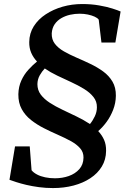

<svg xmlns="http://www.w3.org/2000/svg" viewBox="-20 -839 638 952"><path d="M506 -90.5Q505.5 -47.5 485 -13.5Q464.5 20.5 428.2 44.5Q392 68.5 344.5 81Q297 93.5 243 93.5Q207 93.5 173.2 89Q139.5 84.5 111 77.8Q82.5 71 60.8 64Q39 57 27 52.5L54.5 -113H127.5L136.5 5Q146 17 163.5 26.2Q181 35.5 204 40.2Q227 45 252.5 45Q289 45 321 33.8Q353 22.5 373.2 -0.2Q393.5 -23 394 -57.5Q394.5 -84.5 377 -104.2Q359.5 -124 330.5 -139.8Q301.5 -155.5 266.8 -170.8Q232 -186 197.5 -203.5Q163 -221 134 -243.8Q105 -266.5 87.8 -297.8Q70.5 -329 71 -372Q72 -409.5 85.8 -439.8Q99.5 -470 120.8 -493.2Q142 -516.5 163.5 -534Q145 -553.5 134.8 -577.2Q124.5 -601 125 -630.5Q125.5 -674 147.5 -708.8Q169.5 -743.5 206.8 -768Q244 -792.5 290.5 -805.8Q337 -819 387.5 -819Q433 -819 471.2 -812.2Q509.5 -805.5 537 -796.8Q564.5 -788 578 -782L552 -628H483L469.5 -741.5Q463.5 -750 449 -756.5Q434.5 -763 415.5 -767Q396.5 -771 374.5 -771Q351 -771 327.5 -765.8Q304 -760.5 284 -749Q264 -737.5 251.2 -719Q238.5 -700.5 236.5 -674Q235.5 -643.5 252 -622Q268.5 -600.5 297 -584.2Q325.5 -568 359.8 -553.2Q394 -538.5 428.5 -522Q463 -505.5 491.8 -484.5Q520.5 -463.5 537.8 -434.2Q555 -405 554.5 -364Q554 -328 541.2 -295Q528.5 -262 508.8 -235Q489 -208 467 -189Q486 -168.5 496.2 -145.2Q506.5 -122 506 -90.5ZM460.5 -307Q461 -336 443.2 -358.2Q425.5 -380.5 396.5 -398.2Q367.5 -416 333 -431.8Q298.5 -447.5 264 -464Q229.5 -480.5 202 -499.5Q188.5 -485.5 177.2 -465.8Q166 -446 165.5 -422Q165.5 -392 182.2 -369.8Q199 -347.5 227.2 -329.2Q255.5 -311 289.8 -294.8Q324 -278.5 359.5 -261.5Q395 -244.5 426 -224Q439.5 -240 450 -262Q460.5 -284 460.5 -307Z"/></svg>

Font: Merriweather 60pt SemiBold
Style: Italic
Weight: 600
Italic angle: -7.8°
Version: Version 2.101